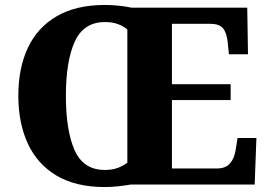

<svg xmlns="http://www.w3.org/2000/svg" viewBox="-20 -745 1083 775"><path d="M403 10Q286 10 208.5 -36Q131 -82 92.5 -165Q54 -248 54 -359Q54 -470 92.5 -552Q131 -634 209 -679.5Q287 -725 404 -725Q430 -725 459.5 -722Q489 -719 511 -714H978L981 -526H904L899 -575Q895 -613 880 -631Q865 -649 828 -649H674V-405H911V-341H674V-65H856Q891 -65 908.5 -85.5Q926 -106 931 -139L939 -188H1015L1008 0H507Q485 4 456.5 7Q428 10 403 10ZM403 -59Q433 -59 454.5 -67Q476 -75 494 -88V-626Q479 -639 456.5 -647.5Q434 -656 404 -656Q318 -656 282 -577.5Q246 -499 246 -358Q246 -217 281.5 -138Q317 -59 403 -59Z"/></svg>

Font: Noto Serif Lao ExtraBold
Style: Regular
Weight: 800
Designer: Monotype Design Team
Foundry: Monotype Imaging Inc.
Version: Version 2.003; ttfautohint (v1.8.4.7-5d5b)